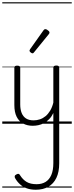

<svg xmlns="http://www.w3.org/2000/svg" viewBox="-20 -1095 655 1699"><path d="M270 18Q222 18 185 -1.5Q148 -21 127.5 -61.5Q107 -102 107 -166V-496Q107 -505 113 -509.5Q119 -514 132 -514Q146 -514 152.5 -509.5Q159 -505 159 -496V-171Q159 -127 171.5 -95.5Q184 -64 210 -47Q236 -30 277 -30Q306 -30 333 -39Q360 -48 383 -67Q406 -86 424 -116Q442 -146 452 -187V-496Q452 -506 458.5 -510.5Q465 -515 479 -515Q492 -515 498 -510.5Q504 -506 504 -496V350Q504 427 479 479Q454 531 407.5 557.5Q361 584 297 584Q252 584 217 571.5Q182 559 156.5 535.5Q131 512 114 482Q108 472 110.5 463Q113 454 126 448Q137 442 144.5 443.5Q152 445 157 455Q182 495 216 515Q250 535 304 535Q350 535 383 515Q416 495 434 453.5Q452 412 452 347V-95Q437 -63 415.5 -41Q394 -19 370 -6Q346 7 320.5 12.5Q295 18 270 18ZM268 -623Q261 -623 251 -631Q241 -639 241 -647Q241 -649 242.5 -651.5Q244 -654 246 -659L365 -827Q369 -833 372.5 -835Q376 -837 382 -837Q388 -837 396.5 -832Q405 -827 411.5 -820.5Q418 -814 418 -807Q418 -803 416.5 -800Q415 -797 412 -793L281 -632Q275 -623 268 -623ZM0 555H615V565H0ZM0 -20H615V0H0ZM0 -505H615V-500H0ZM0 -1075H615V-1065H0Z"/></svg>

Font: Playwrite AR Guides
Style: Regular
Weight: 400
Designer: Veronika Burian, José Scaglione
Foundry: TypeTogether
Version: Version 1.003